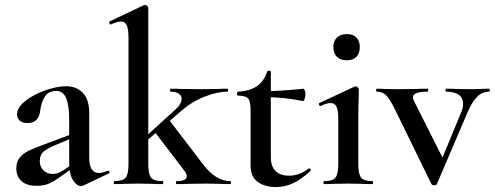

<svg xmlns="http://www.w3.org/2000/svg" viewBox="-20 -745 2002 777"><path d="M308 8Q290 8 275 -16.5Q260 -41 260 -82V-258Q260 -320 247.5 -348.5Q235 -377 208 -377Q175 -377 160.5 -352.5Q146 -328 143 -298Q137 -247 92 -247Q70 -247 59.5 -257Q49 -267 49 -282Q49 -310 82.5 -336.5Q116 -363 163.5 -379.5Q211 -396 247 -396Q290 -396 315.5 -369Q341 -342 341 -288V-108Q341 -45 380 -45Q395 -45 416 -54H418Q422 -54 423 -49.5Q424 -45 420 -43L317 6Q313 8 308 8ZM46 -64Q46 -91 60.5 -108Q75 -125 97 -135.5Q119 -146 163 -162L270 -202L273 -187L200 -156Q173 -145 157 -132Q141 -119 141 -93Q141 -69 156.5 -55Q172 -41 193 -41Q212 -41 232 -53L286 -89L287 -74L216 -24Q192 -7 172.5 0Q153 7 129 7Q88 7 67 -12Q46 -31 46 -64Z M443 -12Q477 -12 488.5 -26Q500 -40 500 -81V-592Q500 -627 493 -642.5Q486 -658 470 -658Q455 -658 429 -646H428Q425 -646 422.5 -651.5Q420 -657 423 -658L562 -724L567 -725Q571 -725 575.5 -721Q580 -717 580 -714V-81Q580 -40 591.5 -26Q603 -12 637 -12Q641 -12 641 -6Q641 0 637 0Q612 0 597 -1L540 -2L483 -1Q468 0 443 0Q440 0 440 -6Q440 -12 443 -12ZM694 -12Q736 -12 736 -32Q736 -41 727 -53L604 -214L664 -260L801 -81Q853 -12 912 -12Q915 -12 915 -6Q915 0 912 0Q887 0 872 -1L815 -2L740 -1Q723 0 694 0Q692 0 692 -6Q692 -12 694 -12ZM545 -170 687 -299Q715 -323 715 -346Q715 -358 703.5 -366Q692 -374 671 -374Q668 -374 668 -380Q668 -386 671 -386Q699 -386 715 -385L791 -384L862 -385Q876 -386 900 -386Q903 -386 903 -380Q903 -374 900 -374Q859 -374 807 -353.5Q755 -333 711 -294L550 -155Z M994 -77V-303Q994 -336 983.5 -347Q973 -358 943 -358Q942 -358 940.5 -360.5Q939 -363 939 -366Q939 -369 940.5 -371.5Q942 -374 943 -374Q1037 -378 1061 -455Q1062 -459 1069 -459Q1076 -459 1076 -455V-110Q1076 -71 1095.5 -52.5Q1115 -34 1150 -34Q1192 -34 1229 -63L1231 -64Q1234 -64 1236.5 -59.5Q1239 -55 1236 -53Q1199 -19 1166 -3.5Q1133 12 1096 12Q1053 12 1023.5 -8.5Q994 -29 994 -77ZM1047 -352V-376Q1111 -376 1209 -386Q1211 -386 1213.5 -378.5Q1216 -371 1216 -362Q1216 -353 1212.5 -344Q1209 -335 1205 -336Q1133 -352 1047 -352Z M1292 -12Q1326 -12 1337.5 -26Q1349 -40 1349 -81V-263Q1349 -297 1342 -312.5Q1335 -328 1318 -328Q1302 -328 1278 -316H1277Q1273 -316 1271 -321Q1269 -326 1272 -328L1416 -395L1419 -396Q1423 -396 1427.5 -391.5Q1432 -387 1432 -384V-363Q1430 -321 1430 -264V-81Q1430 -40 1441.5 -26Q1453 -12 1487 -12Q1490 -12 1490 -6Q1490 0 1487 0Q1462 0 1447 -1L1389 -2L1331 -1Q1317 0 1292 0Q1289 0 1289 -6Q1289 -12 1292 -12ZM1329 -555Q1329 -579 1343.5 -593Q1358 -607 1384 -607Q1409 -607 1422.5 -593Q1436 -579 1436 -555Q1436 -529 1422.5 -515Q1409 -501 1384 -501Q1358 -501 1343.5 -515Q1329 -529 1329 -555Z M1960 -374Q1932 -374 1911.5 -354Q1891 -334 1872 -290L1748 0Q1746 5 1738 5Q1729 5 1726 0L1578 -303Q1556 -347 1541.5 -360.5Q1527 -374 1505 -374Q1502 -374 1502 -380Q1502 -386 1505 -386Q1523 -386 1534 -385L1592 -384L1665 -385Q1681 -386 1710 -386Q1713 -386 1713 -380Q1713 -374 1710 -374Q1651 -374 1651 -351Q1651 -345 1656 -335L1778 -93L1735 -21L1847 -292Q1854 -309 1854 -325Q1854 -349 1836.5 -361.5Q1819 -374 1785 -374Q1783 -374 1783 -380Q1783 -386 1785 -386Q1812 -386 1826 -385L1886 -384L1925 -385Q1936 -386 1960 -386Q1962 -386 1962 -380Q1962 -374 1960 -374Z"/></svg>

Font: Cormorant Garamond SemiBold
Style: Regular
Weight: 600
Designer: Christian Thalmann (Catharsis Fonts)
Foundry: Catharsis Fonts
Version: Version 4.000